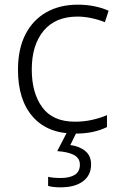

<svg xmlns="http://www.w3.org/2000/svg" viewBox="-20 -562 516 822"><path d="M301 10Q184 10 120.5 -62Q57 -134 57 -263Q57 -353 89 -415Q121 -477 178.5 -509.5Q236 -542 313 -542Q351 -542 385 -535Q419 -528 445 -516L429 -467Q402 -478 371 -484.5Q340 -491 312 -491Q217 -491 166.5 -430Q116 -369 116 -264Q116 -164 161 -102.5Q206 -41 301 -41Q340 -41 375 -49Q410 -57 438 -69V-18Q412 -5 378.5 2.5Q345 10 301 10ZM370 142Q370 188 335.5 214Q301 240 240 240Q206 240 186 234V195Q206 200 241 200Q278 200 300 186.5Q322 173 322 143Q322 115 296.5 101.5Q271 88 225 85L269 0H310L281 59Q320 64 345 84.5Q370 105 370 142Z"/></svg>

Font: Noto Traditional Nushu Light
Style: Regular
Weight: 300
Designer: LIU Zhao
Foundry: LiuZhao Studio
Version: Version 2.003; ttfautohint (v1.8.4.7-5d5b)